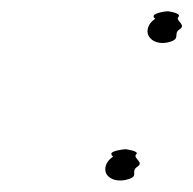

<svg xmlns="http://www.w3.org/2000/svg" viewBox="-20 -572 343 341"><path d="M176 -290C169 -284 164 -273 169 -263C175 -253 190 -248 209 -254C227 -260 211 -267 224 -276C237 -284 215 -291 222 -298C228 -304 203 -307 203 -307C200 -307 175 -304 178 -298C178 -296 180 -295 181 -294C180 -293 178 -292 176 -290ZM251 -535C244 -529 239 -518 244 -508C250 -498 264 -492 283 -498C301 -504 287 -512 299 -520C312 -528 290 -536 297 -542C303 -549 278 -552 278 -552C275 -552 250 -549 253 -542C253 -540 255 -540 256 -539C255 -538 253 -537 251 -535ZM278 -552Z"/></svg>

Font: bitstorm
Style: ultextobl
Weight: 400
Version: Version 0.2